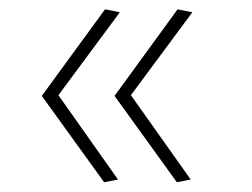

<svg xmlns="http://www.w3.org/2000/svg" viewBox="-20 -465 533 406"><path d="M200.2 -79.6 68.4 -262.2 202.1 -445.3 233.4 -439 103.5 -263.7 229.5 -85.4ZM354 -79.6 222.2 -262.2 355.5 -445.3 386.7 -439 256.8 -263.7 383.3 -85.4Z"/></svg>

Font: Comme Thin
Style: Regular
Weight: 250
Version: Version 1.000;gftools[0.9.27]